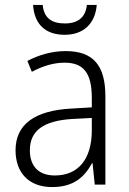

<svg xmlns="http://www.w3.org/2000/svg" viewBox="-20 -748 523 778"><path d="M372 -728H332C327 -678 296 -653 243 -653C188 -653 158 -676 153 -728H114C119 -650 164 -607 242 -607C319 -607 366 -653 372 -728ZM246 -541C190 -541 136 -525 91 -501L109 -457C154 -481 198 -494 242 -494C316 -494 352 -455 352 -352V-313L268 -308C122 -300 43 -245 43 -139C43 -49 96 10 191 10C278 10 322 -30 353 -87H355L364 0H407V-358C407 -485 356 -541 246 -541ZM274 -266 352 -270V-217C351 -105 299 -37 202 -37C139 -37 101 -72 101 -139C101 -219 157 -259 274 -266Z"/></svg>

Font: Noto Sans Telugu SemiCondensed Light
Style: Regular
Weight: 300
Width: 4
Designer: Jelle Bosma - Monotype Design Team
Foundry: Monotype Imaging Inc.
Version: Version 2.005